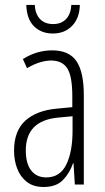

<svg xmlns="http://www.w3.org/2000/svg" viewBox="-20 -744 425 774"><path d="M190.4 -541Q258.3 -541 288.1 -497.6Q317.9 -454.1 317.9 -359.4V0H281.7L276.4 -85.9H274.4Q261.2 -46.9 234.1 -18.6Q207 9.8 155.8 9.8Q114.3 9.8 87.9 -11Q61.5 -31.7 49.1 -64.9Q36.6 -98.1 36.6 -136.7Q36.6 -215.8 81.8 -257.3Q127 -298.8 210.4 -306.2L271.5 -312V-356.9Q271.5 -436 251.5 -468Q231.4 -500 185.5 -500Q166 -500 141.6 -492.9Q117.2 -485.8 88.9 -469.2L72.3 -505.9Q127.9 -541 190.4 -541ZM272.5 -275.4 214.8 -270Q84 -257.8 84 -137.7Q84 -84 106 -56.4Q127.9 -28.8 166.5 -28.8Q221.7 -28.8 247.1 -80.3Q272.5 -131.8 272.5 -217.3ZM301.8 -724.1Q300.8 -671.4 271 -640.1Q241.2 -608.9 192.9 -608.9Q147 -608.9 117.4 -637.7Q87.9 -666.5 85.9 -724.1H120.1Q122.1 -687.5 141.4 -667.2Q160.6 -647 194.3 -647Q227.5 -647 246.6 -667.5Q265.6 -688 267.6 -724.1Z"/></svg>

Font: Open Sans Condensed Light
Style: Regular
Weight: 300
Width: 3
Designer: Monotype Design Team
Foundry: Monotype Imaging Inc.
Version: Version 3.003; ttfautohint (v1.8.4)